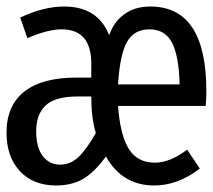

<svg xmlns="http://www.w3.org/2000/svg" viewBox="-26 -558 653 589"><path d="M435 -538Q607 -538 607 -279Q607 -257 605 -233H336Q343 -142 369.5 -100.5Q396 -59 449 -59Q496 -59 548 -99L587 -41Q520 11 447 11Q349 11 299 -78Q264 -30 229.5 -9.5Q195 11 146 11Q76 11 35 -33Q-6 -77 -6 -151Q-6 -234 48.5 -277Q103 -320 208 -320H254V-363Q254 -468 163 -468Q121 -468 58 -441L36 -504Q107 -538 171 -538Q274 -538 309 -450Q323 -491 355.5 -514.5Q388 -538 435 -538ZM432 -468Q386 -468 364 -430Q342 -392 336 -299H525Q523 -385 502 -426.5Q481 -468 432 -468ZM254 -262H212Q143 -262 114 -234.5Q85 -207 85 -156Q85 -106 105 -79.5Q125 -53 159 -53Q190 -53 214.5 -76Q239 -99 268 -150Q254 -195 254 -262Z"/></svg>

Font: Fira Mono
Style: Regular
Weight: 400
Designer: Carrois Corporate & Edenspiekermann AG
Foundry: Carrois Corporate GbR & Edenspiekermann AG
Version: Version 3.206;PS 003.206;hotconv 1.0.70;makeotf.lib2.5.58329